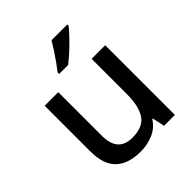

<svg xmlns="http://www.w3.org/2000/svg" viewBox="-211 -903 1050 1050"><g transform="rotate(-45 314.5 -378.0)"><path d="M546 -539V0H462L447 -71H442Q416 -29 370 -9.5Q324 10 273 10Q178 10 128 -37Q78 -84 78 -186V-539H183V-201Q183 -76 294 -76Q377 -76 409 -125Q441 -174 441 -266V-539ZM480 -756Q466 -738 438.5 -709Q411 -680 380.5 -652Q350 -624 326 -606H257V-618Q272 -637 290.5 -663Q309 -689 327 -716.5Q345 -744 358 -766H480Z"/></g></svg>

Font: Noto Sans Tai Tham Medium
Style: Regular
Weight: 500
Designer: Monotype Design Team 2013. Revised by David WIlliams 2020
Foundry: Monotype Imaging Inc.
Version: Version 2.002; ttfautohint (v1.8.4.7-5d5b)